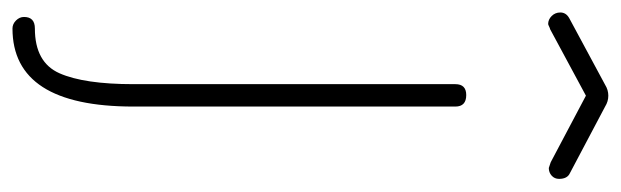

<svg xmlns="http://www.w3.org/2000/svg" viewBox="-398 -378 971 300"><g transform="rotate(90 87.0 -228.5)"><path d="M86 -472Q104 -472 104 -455V48Q104 237 -18 237Q-25 237 -30.5 231.5Q-36 226 -36 219Q-36 202 -18 202Q35 202 52 163.5Q69 125 69 48V-455Q69 -472 86 -472ZM87 -659 -17 -603Q-18 -603 -21 -601.5Q-24 -600 -25 -600Q-32 -600 -37.5 -605.5Q-43 -611 -43 -619Q-43 -628 -34 -633L70 -689Q78 -694 87 -694Q96 -694 104 -689L208 -634Q217 -630 217 -617Q217 -610 212 -605.5Q207 -601 200 -601L191 -604Z"/></g></svg>

Font: Dosis
Style: ExtraLight
Weight: 250
Designer: Edgar Tolentino, Pablo Impallari, Igino Marini
Foundry: Edgar Tolentino, Pablo Impallari, Igino Marini
Version: Version 1.007